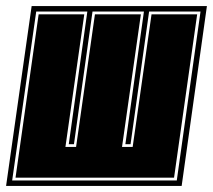

<svg xmlns="http://www.w3.org/2000/svg" viewBox="-46 -611 700 631"><path d="M-26 0 58 -591H634L551 0ZM-6 -18H535L613 -573H444L383 -137H366L427 -573H258L197 -137H180L241 -573H73ZM5 -27 81 -564H231L169 -128H204L266 -564H417L355 -128H390L452 -564H602L526 -27Z"/></svg>

Font: Alumni Sans Collegiate One SC
Style: Italic
Weight: 400
Italic angle: -8°
Designer: Robert E. Leuschke
Foundry: Robert E. Leuschke
Version: Version 1.100